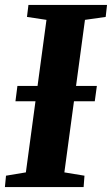

<svg xmlns="http://www.w3.org/2000/svg" viewBox="-28 -763 456 783"><path d="M-8 0 -3.5 -46.5 77.5 -60 161.5 -682 82 -694 88 -743H408.5L403 -694L318.5 -682L234.5 -60L316.5 -46.5L313 0ZM35 -350 43 -412.5H367L358.5 -350Z"/></svg>

Font: Merriweather 28pt ExtraBold
Style: Italic
Weight: 800
Italic angle: -7.8°
Version: Version 2.101